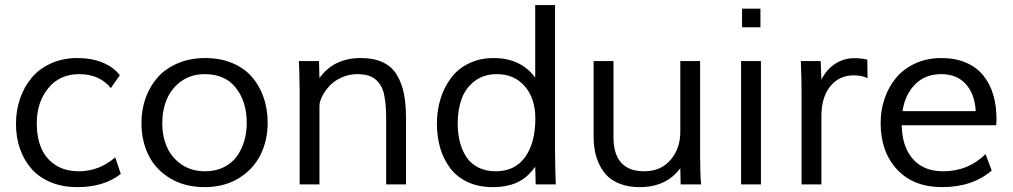

<svg xmlns="http://www.w3.org/2000/svg" viewBox="-20 -749 4114 780"><path d="M466.8 -443.4 430.2 -391.1Q384.8 -447.8 301.3 -447.8Q222.7 -447.8 176 -390.6Q129.4 -333.5 129.4 -248Q129.4 -191.4 147.2 -148.4Q165 -105.5 204.3 -79.3Q243.7 -53.2 300.3 -53.2Q382.8 -53.2 448.2 -109.9L470.7 -42.5Q402.8 11.2 293.9 11.2Q233.4 11.2 185.3 -9Q137.2 -29.3 106.9 -64.5Q76.7 -99.6 60.8 -145.8Q44.9 -191.9 44.9 -245.6Q44.9 -300.8 61.8 -349.4Q78.6 -397.9 109.6 -434.3Q140.6 -470.7 188.2 -491.9Q235.8 -513.2 293.9 -513.2Q352.1 -513.2 396.7 -494.9Q441.4 -476.6 466.8 -443.4Z M813.5 -513.2Q875 -513.2 923.8 -492.7Q972.7 -472.2 1003.7 -436.3Q1034.7 -400.4 1051 -353Q1067.4 -305.7 1067.4 -250.5Q1067.4 -178.7 1038.3 -120.1Q1009.3 -61.5 950.2 -25.1Q891.1 11.2 811.5 11.2Q731 11.2 671.9 -24.2Q612.8 -59.6 583.7 -117.9Q554.7 -176.3 554.7 -249.5Q554.7 -304.2 572 -352.1Q589.4 -399.9 621.6 -435.8Q653.8 -471.7 703.4 -492.4Q752.9 -513.2 813.5 -513.2ZM982.4 -249.5Q982.4 -335.4 938.7 -391.6Q895 -447.8 811.5 -447.8Q756.8 -447.8 717 -419.4Q677.2 -391.1 658.2 -346.7Q639.2 -302.2 639.2 -248.5Q639.2 -195.3 658.2 -151.9Q677.2 -108.4 717.5 -80.8Q757.8 -53.2 813.5 -53.2Q855 -53.2 887.9 -69.1Q920.9 -85 941.2 -112.5Q961.4 -140.1 971.9 -175Q982.4 -210 982.4 -249.5Z M1277.8 -318.4V0H1197.3V-380.4Q1197.3 -394.5 1195.8 -463.4Q1195.3 -476.6 1194.3 -501H1275.9L1277.8 -431.6Q1335.4 -513.2 1445.8 -513.2Q1499 -513.2 1535.9 -495.6Q1572.8 -478 1592.8 -443.8Q1612.8 -409.7 1621.1 -367.7Q1629.4 -325.7 1629.4 -268.6V0H1548.8V-259.3Q1548.8 -290.5 1547.4 -313Q1545.9 -335.4 1541.7 -358.4Q1537.6 -381.3 1529.5 -396.5Q1521.5 -411.6 1508.5 -423.8Q1495.6 -436 1476.3 -441.9Q1457 -447.8 1431.2 -447.8Q1397 -447.8 1366.7 -433.8Q1336.4 -419.9 1317.9 -399.4Q1299.3 -378.9 1288.6 -357.2Q1277.8 -335.4 1277.8 -318.4Z M2237.8 0H2156.2L2154.3 -71.8Q2123 -27.3 2081.5 -8.1Q2040 11.2 1981.4 11.2Q1924.8 11.2 1880.9 -9Q1836.9 -29.3 1809.8 -64.7Q1782.7 -100.1 1768.8 -146.2Q1754.9 -192.4 1754.9 -247.1Q1754.9 -300.8 1769.8 -348.1Q1784.7 -395.5 1812.5 -432.6Q1840.3 -469.7 1885 -491.5Q1929.7 -513.2 1985.4 -513.2Q2095.7 -513.2 2154.3 -433.6V-728.5H2234.9V-125Q2235.8 -51.8 2237.8 0ZM1994.1 -53.2Q2071.8 -53.2 2113.3 -110.8Q2154.8 -168.5 2154.8 -267.6Q2154.8 -348.6 2112.3 -398.2Q2069.8 -447.8 1998.5 -447.8Q1945.3 -447.8 1908.4 -419.7Q1871.6 -391.6 1855.5 -347.7Q1839.4 -303.7 1839.4 -247.6Q1839.4 -207.5 1847.7 -174.1Q1856 -140.6 1873.5 -112.8Q1891.1 -85 1921.9 -69.1Q1952.6 -53.2 1994.1 -53.2Z M2743.7 -212.9V-501H2824.2V-120.1Q2824.2 -46.9 2828.1 0H2745.1L2743.7 -65.9Q2687 11.2 2578.6 11.2Q2535.6 11.2 2502.2 -1Q2468.8 -13.2 2448.5 -33Q2428.2 -52.7 2415 -80.3Q2401.9 -107.9 2396.7 -135.7Q2391.6 -163.6 2391.6 -194.8V-501H2472.2V-194.8Q2471.2 -53.2 2597.2 -53.2Q2664.6 -53.2 2704.1 -99.4Q2743.7 -145.5 2743.7 -212.9Z M2994.6 -713.9H3069.3V-638.2H2994.6ZM2990.7 0V-501H3071.3V0Z M3316.9 -277.3V0H3236.3V-380.4Q3236.3 -425.8 3233.4 -501H3314L3316.9 -425.3Q3337.4 -466.8 3372.6 -489.7Q3407.7 -512.7 3450.7 -512.7Q3479 -512.7 3503.4 -506.8L3504.4 -431.2Q3482.4 -442.9 3448.2 -442.9Q3388.7 -442.9 3352.8 -398.2Q3316.9 -353.5 3316.9 -277.3Z M3646.5 -297.4H3943.8L3943.4 -304.2Q3938.5 -369.6 3902.3 -408.7Q3866.2 -447.8 3803.7 -447.8Q3737.8 -447.8 3696.8 -405.3Q3655.8 -362.8 3646.5 -297.4ZM3983.9 -123 4008.8 -56.2Q3930.7 11.2 3807.1 11.2Q3690.9 11.2 3624.3 -60.5Q3557.6 -132.3 3557.6 -249Q3557.6 -303.2 3574.5 -351.1Q3591.3 -398.9 3622.3 -435.1Q3653.3 -471.2 3700.2 -492.2Q3747.1 -513.2 3804.2 -513.2Q3860.8 -513.2 3904.1 -494.6Q3947.3 -476.1 3974.4 -442.6Q4001.5 -409.2 4014.9 -364.5Q4028.3 -319.8 4028.3 -265.6Q4028.3 -255.9 4027.3 -240.2H3643.1L3644.5 -218.3Q3650.4 -142.6 3693.4 -97.9Q3736.3 -53.2 3812 -53.2Q3913.1 -53.2 3983.9 -123Z"/></svg>

Font: RGR Online_21
Style: Regular
Weight: 400
Italic angle: -12°
Designer: vernon adams
Foundry: vernon adams
Version: Version 1.000